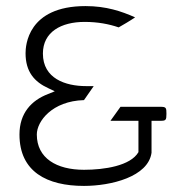

<svg xmlns="http://www.w3.org/2000/svg" viewBox="-20 -610 605 631"><path d="M44 -168C44 -45 135 1 256 1C345 1 467 -29 478 -108V-213H507C525 -213 527 -215 527 -236C527 -256 526 -259 507 -259H376L343 -213H435V-110C409 -65 323 -52 256 -52C166 -52 101 -90 101 -168C101 -211 151 -278 256 -281L288 -327H263C195 -327 121 -352 121 -434C121 -505 181 -538 258 -538C301 -538 338 -531 370 -520C379 -525 410 -543 424 -553C379 -573 329 -590 261 -590C70 -590 64 -459 64 -435C64 -374 93 -341 139 -320L160 -310L138 -301C83 -280 44 -238 44 -168Z"/></svg>

Font: Charger Sport
Style: ExLitExt
Weight: 200
Designer: Jasper
Foundry: Cannot Into Space Fonts
Version: Version 1.1